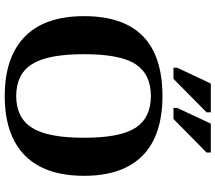

<svg xmlns="http://www.w3.org/2000/svg" viewBox="-70 -838 918 818"><g transform="rotate(90 389.0 -429.0)"><path d="M210.9 -328.1Q210.9 -172.4 253.7 -105.7Q296.4 -39.1 389.2 -39.1Q481.4 -39.1 524.2 -106Q566.9 -172.9 566.9 -328.1Q566.9 -482.9 524.2 -547.9Q481.4 -612.8 389.2 -612.8Q296.4 -612.8 253.7 -547.9Q210.9 -482.9 210.9 -328.1ZM48.8 -328.1Q48.8 -662.1 389.2 -662.1Q557.1 -662.1 643.1 -577.4Q729 -492.7 729 -328.1Q729 -161.6 642.1 -75.9Q555.2 9.8 389.2 9.8Q223.6 9.8 136.2 -75.7Q48.8 -161.1 48.8 -328.1ZM268.6 -709V-725.1L335.9 -868.2H458.5V-850.1L315.9 -709ZM439.9 -709V-725.1L506.8 -868.2H629.9V-850.1L486.8 -709Z"/></g></svg>

Font: Liberation Serif
Style: Bold
Weight: 700
Designer: Steve Matteson
Foundry: Ascender Corporation
Version: Version 2.1.5